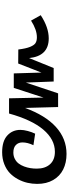

<svg xmlns="http://www.w3.org/2000/svg" viewBox="552 -1172 637 1781"><g transform="rotate(-90 870.5 -281.5)"><path d="M1569.8 -312 1620.1 -222.2Q1506.8 -147.9 1404.8 -147.9Q1241.2 -147.9 1222.2 -330.1L1129.9 -102.1H1004.9L995.1 -359.9L895 -61H768.1L759.8 -368.2Q691.4 -179.2 583 -81.1Q474.6 17.1 333 17.1Q251.5 17.1 189.5 -13.7Q127.4 -44.4 91.3 -106.4Q55.2 -168.5 55.2 -254.9Q55.2 -300.8 65.4 -345.7Q75.7 -390.6 98.6 -433.3Q121.6 -476.1 154.8 -508.3Q188 -540.5 238.3 -560.3Q288.6 -580.1 349.1 -580.1Q452.1 -580.1 504.2 -532.2Q556.2 -484.4 556.2 -411.1Q556.2 -380.9 545.9 -342.3Q535.6 -303.7 521 -273.9L414.1 -290Q439.9 -344.2 439.9 -392.1Q439.9 -428.7 416.3 -452.4Q392.6 -476.1 346.2 -476.1Q313.5 -476.1 287.4 -462.6Q261.2 -449.2 244.6 -427.5Q228 -405.8 217 -376.7Q206.1 -347.7 201.4 -318.4Q196.8 -289.1 196.8 -258.8Q196.8 -181.2 237.5 -136Q278.3 -90.8 353 -90.8Q467.8 -90.8 558.8 -198.5Q649.9 -306.2 708 -516.1H849.1L856 -196.8L945.8 -472.2H1080.1L1087.9 -215.8L1171.9 -431.2L1301.8 -430.2Q1310.5 -359.4 1326.2 -321Q1341.8 -282.7 1362.1 -270.3Q1382.3 -257.8 1415 -257.8Q1485.4 -257.8 1569.8 -312Z"/></g></svg>

Font: FiraGO SemiBold
Style: Italic
Weight: 600
Italic angle: -8°
Designer: bBox Type GmbH
Foundry: bBox Type GmbH
Version: Version 1.001;PS 001.001;hotconv 1.0.88;makeotf.lib2.5.64775